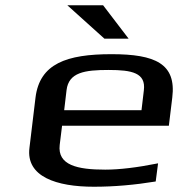

<svg xmlns="http://www.w3.org/2000/svg" viewBox="-20 -700 709 730"><path d="M404 -494C233 -494 131 -458 115 -329L92 -138C78 -28 195 10 337 10C414 10 493 3 572 -10L581 -79C501 -63 434 -55 380 -55C274 -55 198 -72 207 -149L216 -222H622L635 -329C651 -458 570 -494 404 -494ZM393 -434C482 -434 535 -423 527 -357L518 -281H224L233 -357C241 -425 302 -434 393 -434ZM469 -553 372 -680H236L377 -553Z"/></svg>

Font: Gamestation Extended
Style: Italic
Weight: 400
Width: 7
Designer: Jonas Hecksher
Foundry: Jonas Hecksher, Playtypeª, e-types AS
Version: Version 1.003